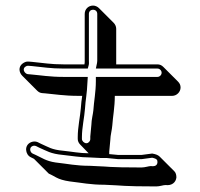

<svg xmlns="http://www.w3.org/2000/svg" viewBox="-20 -603 718 689"><path d="M574 61C596 64 611 52 613 34C613 25 611 17 606 12L553 -41C547 -47 538 -50 526 -52L488 -47H404L372 -50V-59L376 -102C376 -116 382 -138 383 -153C385 -184 392 -218 392 -259H598C614 -259 628 -273 628 -289C628 -297 625 -304 619 -310L566 -363C560 -369 553 -372 545 -372H397V-500C397 -508 393 -516 388 -521L335 -574C330 -579 322 -583 314 -583C297 -583 284 -570 284 -553V-385C284 -380 284 -376 283 -372H208C162 -372 137 -377 95 -381L83 -382C75 -383 68 -380 61 -375C45 -363 48 -343 60 -331L113 -278C118 -273 123 -270 130 -269L142 -268C177 -265 210 -259 261 -259H275C273 -245 271 -232 270 -214C268 -187 259 -146 259 -112V-104C259 -96 263 -89 268 -84L298 -53C266 -53 237 -59 207 -62C164 -66 155 -75 127 -87L115 -93C108 -96 100 -96 92 -93C65 -82 71 -48 90 -39L102 -33L155 20C162 23 171 28 182 34C193 40 209 45 230 48C274 53 304 60 355 60L396 62C401 62 412 63 428 64C444 65 482 66 541 66C553 66 566 61 574 61ZM488 -2C429 -2 391 -3 376 -4C360 -5 349 -6 343 -6L302 -8C253 -8 224 -15 179 -20C145 -25 130 -37 108 -47L97 -52C87 -57 84 -74 97 -79C102 -81 107 -80 109 -79L121 -73C147 -62 161 -51 206 -47C236 -44 268 -38 302 -38L342 -36H363L403 -32H489L526 -37C545 -33 545 -28 545 -20C544 -10 537 -5 522 -7H521C514 -7 500 -2 488 -2ZM560 -342C560 -334 553 -327 545 -327H324V-312C324 -273 317 -239 315 -207C314 -195 308 -172 308 -156L304 -113V-104C304 -96 297 -89 290 -89C282 -89 274 -97 274 -104V-112C274 -144 283 -184 285 -213C287 -247 292 -263 294 -311L295 -327H208C158 -327 126 -333 90 -336L79 -337C69 -339 59 -354 70 -363C76 -367 77 -367 81 -367L94 -366C135 -362 161 -357 208 -357H295L298 -368C300 -374 299 -380 299 -385V-553C299 -562 305 -568 314 -568C323 -568 329 -562 329 -553V-385C329 -380 328 -378 328 -376L324 -357H545C553 -357 560 -350 560 -342Z"/></svg>

Font: Squarish
Style: Shd
Weight: 400
Foundry: Cannot Into Space Fonts
Version: Version 0.272